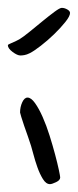

<svg xmlns="http://www.w3.org/2000/svg" viewBox="-21 -537 198 488"><path d="M132 -86Q132 -79 121.5 -74Q111 -69 106 -69Q96 -69 88 -82Q80 -95 74 -112Q68 -129 64 -144.5Q60 -160 58 -166Q55 -176 50 -190Q45 -204 40.5 -217Q36 -230 33 -240Q30 -250 30 -251Q30 -265 35.5 -277Q41 -289 49 -289Q58 -289 68 -275Q78 -261 87.5 -239.5Q97 -218 105 -192.5Q113 -167 119 -144.5Q125 -122 128.5 -105.5Q132 -89 132 -86ZM157 -504Q157 -496 145 -481Q133 -466 116.5 -450Q100 -434 82.5 -420.5Q65 -407 55 -402Q47 -398 41 -397Q35 -396 31 -396Q23 -396 11 -405Q-1 -414 -1 -422Q-1 -424 8 -427.5Q17 -431 28 -437Q38 -443 54.5 -456.5Q71 -470 87.5 -483.5Q104 -497 117.5 -507Q131 -517 136 -517Q143 -517 150 -513Q157 -509 157 -504Z"/></svg>

Font: Reenie Beanie
Style: Regular
Weight: 500
Designer: James Grieshaber
Foundry: James Grieshaber
Version: Version 1.000